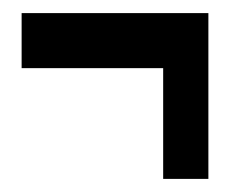

<svg xmlns="http://www.w3.org/2000/svg" viewBox="-20 -421 381 293"><path d="M229 -148V-317H13V-401H298V-148Z"/></svg>

Font: League Gothic Condensed
Style: Regular
Weight: 400
Width: 3
Designer: The League of Moveable Type
Version: Version 2.001